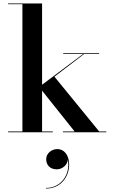

<svg xmlns="http://www.w3.org/2000/svg" viewBox="-20 -770 656 1118"><path d="M27 -4.5V0H287.5V-4.5H225V-242L414.5 -4.5H346.5V0H599V-4.5H557.5L297 -323.5L469.5 -455.5H557V-460H348V-455.5H463.5L225 -276.5V-750H27V-745.5H110.5V-4.5ZM249 157C249 189.5 270 216 310.5 216C345 216 373 188.5 375 159.5C391 245.5 335.5 324.5 247.5 324.5V328C332.5 328 382.5 261.5 382.5 188C382.5 131.5 352 98 314.5 98C278.5 98 249 124.5 249 157Z"/></svg>

Font: Bodoni* 36pt Medium
Style: Regular
Weight: 500
Version: Version 2.3